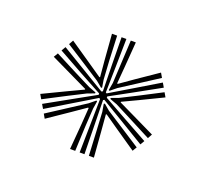

<svg xmlns="http://www.w3.org/2000/svg" viewBox="-57 -869 394 367"><g transform="rotate(20 140.0 -686.0)"><path d="M135 -568.8 136 -626.2 136.8 -678.2 134.5 -679.5 90.2 -652.8 40.8 -623 35.8 -631.5 86 -659.5 131.5 -684.8V-687.5L86 -712.2L35.8 -740.2L40.8 -748.8L90 -719.2L134.2 -692.5L136.8 -693.8L135.8 -745.5L135 -803.2H144.8L143.8 -745.5L142.8 -693.8L144.8 -692.5L189.5 -719.2L238.8 -748.8L243.8 -740.2L193.2 -712.2L148 -687.5V-684.8L193.2 -659.5L243.8 -631.5L238.8 -623L189.5 -652.8L145 -679.5L142.8 -678.2L143.8 -626.2L144.8 -568.8ZM131.2 -699 119.2 -709 87.5 -729.5 45.2 -756.5 50.2 -765.5 93.2 -736.2 121.2 -717 122.5 -717.5 119.5 -751.2 115.5 -803.2H126L128.2 -752.8L130.5 -715.2L133 -700ZM148.2 -699 146.5 -700 149.2 -715.2 151.2 -752.8 153.8 -803.2H164L160 -751.2L157.2 -717.5L158.5 -716.8L186.2 -736.2L229 -765.5L234.2 -756.5L191.2 -728.8L160.5 -709ZM31.2 -639.2 26 -648.2 73 -670.8 103.5 -685.2V-686.5L73 -701.2L26 -723.8L31.2 -732.5L76.5 -709.2L109.5 -692.5L124.2 -687V-685L109.5 -679.5L76 -662.5ZM248.2 -639.2 202.2 -663 170 -679.5 155.2 -685V-687L170 -692.5L203.2 -709.2L248.2 -732.5L253.2 -723.8L206.5 -701.2L176 -686.8V-685.5L206.5 -670.8L253.2 -648.2ZM115.5 -568.8 119.8 -620.5 122.2 -654.2 121 -655 93.2 -635.8 50.2 -606.5 45.2 -615.2 87.8 -642.8 119 -663 131.2 -673 133 -672 130.5 -656.5 128.2 -619.2 126 -568.8ZM153.8 -568.8 151.2 -619.5 149.2 -656.5 146.5 -672 148.5 -673 160.2 -663 192 -642.5 234.2 -615.2 229 -606.5 186.2 -635.8 158.5 -655 157.2 -654.2 160 -620.5 164 -568.8Z"/></g></svg>

Font: Big Shoulders Inline Display
Style: Regular
Weight: 400
Designer: Patric King
Foundry: XO Type Co
Version: Version 1.000